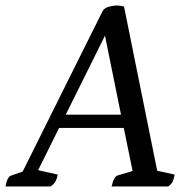

<svg xmlns="http://www.w3.org/2000/svg" viewBox="-52 -675 683 695"><path d="M-32 0Q-26 -36 -10 -40L30 -54L319 -634Q325 -646 341.5 -650.5Q358 -655 369 -655Q386 -655 397 -651L517 -57L580 -43Q578 -28 573.5 -18.5Q569 -9 557 0H352Q360 -36 374 -40L428 -56L396 -212H162L86 -59L157 -43Q154 -28 149 -18.5Q144 -9 131 0ZM186 -260H386L328 -546Z"/></svg>

Font: Petrona Medium
Style: Italic
Weight: 500
Italic angle: -9°
Designer: Ringo R. Seeber
Foundry: Ringo R. Seeber
Version: Version 2.001; ttfautohint (v1.8.3)